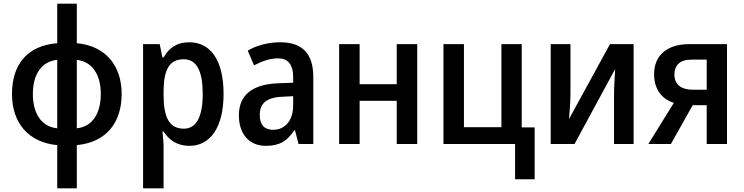

<svg xmlns="http://www.w3.org/2000/svg" viewBox="-20 -780 4029 1040"><path d="M396 -760H290V-546C126 -533 45 -429 45 -271C45 -111 137 -8 290 6V240H396V6C555 -9 639 -115 639 -271C639 -424 552 -532 396 -546ZM290 -456V-85C202 -94 158 -168 158 -271C158 -378 205 -447 290 -456ZM396 -456C479 -446 526 -377 526 -271C526 -169 483 -94 396 -85Z M1005 -551C939 -551 897 -522 866 -469H860L845 -541H755V240H866V15C866 -8 863 -39 860 -68H866C894 -22 940 10 1006 10C1119 10 1191 -90 1191 -271C1191 -455 1120 -551 1005 -551ZM975 -459C1047 -459 1078 -393 1078 -271C1078 -150 1045 -83 976 -83C896 -83 866 -145 866 -267V-287C867 -404 898 -459 975 -459Z M1498 -551C1432 -551 1370 -534 1322 -506L1356 -426C1400 -449 1443 -464 1485 -464C1539 -464 1568 -433 1568 -360V-332L1489 -329C1347 -324 1274 -266 1274 -155C1274 -56 1328 10 1420 10C1495 10 1536 -17 1574 -74H1578L1597 0H1677V-363C1677 -489 1618 -551 1498 -551ZM1568 -259V-210C1568 -124 1522 -77 1459 -77C1415 -77 1387 -101 1387 -157C1387 -218 1421 -253 1512 -256Z M1928 -541H1817V0H1928V-234H2129V0H2240V-541H2129V-324H1928Z M2876 191V-90H2806V-541H2696V-91H2493V-541H2382V0H2770V191Z M3070 -541H2963V0H3092L3312 -406C3310 -369 3306 -307 3306 -264V0H3412V-541H3284L3062 -135C3066 -173 3070 -234 3070 -274Z M3614 0 3732 -210H3808V0H3918V-541H3713C3597 -541 3523 -483 3523 -378C3523 -293 3568 -242 3630 -223L3492 0ZM3633 -376C3633 -425 3662 -457 3724 -457H3808V-294H3733C3669 -294 3633 -323 3633 -376Z"/></svg>

Font: Noto Sans UI SemiCondensed Medium
Style: Regular
Weight: 500
Width: 4
Designer: Monotype Design Team
Foundry: Monotype Imaging Inc.
Version: Version 1.901